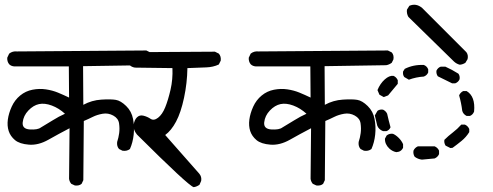

<svg xmlns="http://www.w3.org/2000/svg" viewBox="-20 -770 2040 795"><path d="M290 -2 275 -9Q267 -19 266 -30L268 -239Q222 -215 180.5 -191.5Q139 -168 100 -171Q61 -174 42 -190Q23 -206 16 -227.5Q9 -249 12.5 -275Q16 -301 28.5 -328.5Q41 -356 63.5 -374.5Q86 -393 114.5 -398.5Q143 -404 170 -400Q197 -396 220 -386.5Q243 -377 266 -366L265 -495H39Q26 -496 18 -504Q9 -515 10 -531L18 -548Q32 -559 50 -557L586 -561L602 -553Q612 -542 609 -524L602 -510Q591 -502 579 -500L324 -496L325 -336Q360 -355 399.5 -357.5Q439 -360 459.5 -356.5Q480 -353 502.5 -331Q525 -309 531 -277Q537 -245 533.5 -212.5Q530 -180 518 -153Q505 -143 487 -146L473 -153Q463 -164 465 -182Q471 -200 473.5 -219Q476 -238 473 -259Q470 -280 449 -291.5Q428 -303 405 -299Q382 -295 364 -286Q346 -277 327 -269L325 -24L318 -9Q308 0 290 -2ZM149 -242Q173 -256 198.5 -272Q224 -288 249 -299Q224 -322 194.5 -333Q165 -344 141.5 -339Q118 -334 97.5 -312.5Q77 -291 74 -263.5Q71 -236 103.5 -234Q136 -232 149 -242Z M782 5Q760 -1 547 -213Q531 -233 533.5 -253Q536 -273 547 -284Q558 -295 574 -291Q590 -287 603.5 -278Q617 -269 634.5 -282.5Q652 -296 664 -325.5Q676 -355 686 -398Q696 -441 694 -488L539 -490Q526 -492 517 -500Q508 -513 509 -529L517 -546Q528 -556 545 -554L870 -556L886 -548Q896 -537 894 -519L886 -503Q863 -492 834 -491Q805 -490 756 -488Q755 -426 742 -365Q729 -304 709 -266.5Q689 -229 664 -211L805 -51Q816 -38 813 -21L806 -5Q795 3 782 5Z M1290 -2 1275 -9Q1267 -19 1266 -30L1268 -239Q1222 -215 1180.5 -191.5Q1139 -168 1100 -171Q1061 -174 1042 -190Q1023 -206 1016 -227.5Q1009 -249 1012.5 -275Q1016 -301 1028.5 -328.5Q1041 -356 1063.5 -374.5Q1086 -393 1114.5 -398.5Q1143 -404 1170 -400Q1197 -396 1220 -386.5Q1243 -377 1266 -366L1265 -495H1039Q1026 -496 1018 -504Q1009 -515 1010 -531L1018 -548Q1032 -559 1050 -557L1586 -561L1602 -553Q1612 -542 1609 -524L1602 -510Q1591 -502 1579 -500L1324 -496L1325 -336Q1360 -355 1399.5 -357.5Q1439 -360 1459.5 -356.5Q1480 -353 1502.5 -331Q1525 -309 1531 -277Q1537 -245 1533.5 -212.5Q1530 -180 1518 -153Q1505 -143 1487 -146L1473 -153Q1463 -164 1465 -182Q1471 -200 1473.5 -219Q1476 -238 1473 -259Q1470 -280 1449 -291.5Q1428 -303 1405 -299Q1382 -295 1364 -286Q1346 -277 1327 -269L1325 -24L1318 -9Q1308 0 1290 -2ZM1149 -242Q1173 -256 1198.5 -272Q1224 -288 1249 -299Q1224 -322 1194.5 -333Q1165 -344 1141.5 -339Q1118 -334 1097.5 -312.5Q1077 -291 1074 -263.5Q1071 -236 1103.5 -234Q1136 -232 1149 -242Z M1727 -109Q1710 -111 1697 -121Q1690 -132 1692 -146Q1697 -158 1710 -164H1780Q1793 -158 1798 -146V-132Q1793 -120 1780 -114ZM1621 -140Q1605 -143 1592 -155Q1573 -173 1574 -196L1581 -209Q1592 -218 1607 -216Q1619 -211 1631 -199Q1643 -187 1649 -173V-158Q1643 -146 1632 -142ZM1845 -157 1825 -167Q1818 -178 1820 -191Q1836 -207 1855 -221.5Q1874 -236 1890 -254H1905Q1917 -249 1923 -236V-223Q1910 -202 1891 -186.5Q1872 -171 1854 -158ZM1566 -227Q1548 -234 1542 -250L1532 -292L1543 -311Q1552 -318 1566 -316Q1578 -310 1583 -299Q1589 -272 1597 -243Q1592 -231 1580 -227ZM1912 -290Q1898 -297 1894 -311Q1890 -344 1881 -375Q1886 -387 1898 -393H1912Q1949 -371 1943 -308Q1938 -295 1926 -290ZM1569 -368 1551 -378 1543 -397Q1554 -424 1573 -441Q1592 -458 1609 -456Q1621 -451 1627 -438V-423L1587 -375ZM1852 -425 1793 -454Q1786 -463 1787 -477Q1793 -490 1805 -494H1824Q1851 -482 1878 -465Q1885 -456 1883 -442Q1878 -430 1865 -425ZM1673 -440 1654 -451Q1647 -460 1649 -474L1656 -485Q1692 -503 1735 -501Q1748 -496 1753 -483V-470Q1748 -458 1735 -453Q1703 -451 1673 -440ZM1884 -502Q1871 -505 1860 -515L1671 -700Q1663 -714 1665 -730L1675 -746Q1703 -758 1728 -737L1911 -554Q1920 -542 1916 -525L1907 -510Q1896 -503 1884 -502Z"/></svg>

Font: NaniFont Regular
Style: Regular
Weight: 400
Designer: Nanigashitei
Version: Version 1.036